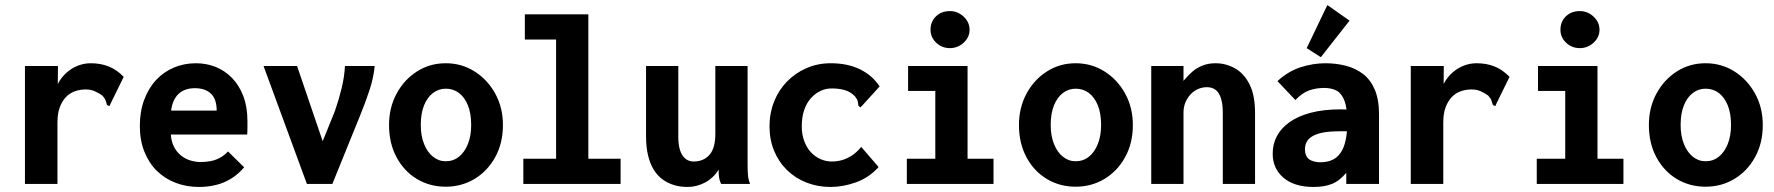

<svg xmlns="http://www.w3.org/2000/svg" viewBox="-20 -730 7040 762"><path d="M79 -468H210L209 -338L195 -345Q198 -375 211 -399.5Q224 -424 244.5 -442Q265 -460 289.5 -469.5Q314 -479 340 -479Q380 -479 412 -466Q444 -453 471 -425L418 -317L415 -309L405 -313Q402 -321 399.5 -330Q397 -339 386 -351Q372 -361 356 -368Q340 -375 321 -375Q297 -375 276.5 -367.5Q256 -360 241 -344Q226 -328 217 -303.5Q208 -279 208 -244V0H79Z M770 12Q720 12 677 -4.5Q634 -21 602.5 -52Q571 -83 553 -128Q535 -173 535 -230Q535 -288 552.5 -334.5Q570 -381 600 -413Q630 -445 670.5 -462Q711 -479 758 -479Q799 -479 835.5 -464.5Q872 -450 900.5 -421Q929 -392 945.5 -349Q962 -306 962 -250Q962 -239 962 -223Q962 -207 961 -196H658Q660 -168 670.5 -147.5Q681 -127 697.5 -113.5Q714 -100 734.5 -93.5Q755 -87 776 -87Q797 -87 815.5 -90.5Q834 -94 851.5 -103Q869 -112 885 -129L949 -66Q926 -39 898 -21.5Q870 -4 837.5 4Q805 12 770 12ZM659 -291H840Q840 -313 834.5 -330Q829 -347 817.5 -358Q806 -369 790 -374.5Q774 -380 753 -380Q735 -380 719 -375Q703 -370 690.5 -359Q678 -348 670 -331Q662 -314 659 -291Z M1198 0 1026 -468H1159L1268 -148H1252L1309 -289Q1325 -335 1336 -380.5Q1347 -426 1349 -468H1467Q1463 -423 1447 -374Q1431 -325 1411 -276L1299 0Z M1749 11Q1686 11 1635 -19.5Q1584 -50 1554 -105.5Q1524 -161 1524 -234Q1524 -303 1554 -358.5Q1584 -414 1635 -446.5Q1686 -479 1749 -479Q1812 -479 1863.5 -446.5Q1915 -414 1945.5 -358.5Q1976 -303 1976 -234Q1976 -162 1945.5 -106.5Q1915 -51 1863.5 -20Q1812 11 1749 11ZM1749 -90Q1779 -90 1801.5 -108Q1824 -126 1837 -158.5Q1850 -191 1850 -234Q1850 -280 1837 -312Q1824 -344 1801.5 -361Q1779 -378 1749 -378Q1721 -378 1698.5 -361Q1676 -344 1663 -312Q1650 -280 1650 -234Q1650 -191 1663 -158.5Q1676 -126 1698.5 -108Q1721 -90 1749 -90Z M2057 0V-100H2187V-573H2063V-673H2315V-100H2443V0Z M2709 12Q2680 12 2655 4.5Q2630 -3 2609.5 -18Q2589 -33 2574.5 -56.5Q2560 -80 2552 -113Q2544 -146 2544 -188V-468H2672V-188Q2672 -161 2676.5 -142.5Q2681 -124 2689.5 -112Q2698 -100 2709 -94.5Q2720 -89 2733 -89Q2753 -89 2769 -96Q2785 -103 2796.5 -116.5Q2808 -130 2813.5 -150.5Q2819 -171 2819 -199V-468H2947V-75Q2947 -52 2948.5 -34.5Q2950 -17 2957 0H2842Q2837 -10 2835 -19.5Q2833 -29 2832.5 -38.5Q2832 -48 2832 -57Q2822 -40 2808 -27Q2794 -14 2778 -5.5Q2762 3 2744.5 7.5Q2727 12 2709 12Z M3276 12Q3225 12 3180.5 -5.5Q3136 -23 3103 -55.5Q3070 -88 3052 -132Q3034 -176 3034 -229Q3034 -281 3052 -326.5Q3070 -372 3103 -406Q3136 -440 3180.5 -459.5Q3225 -479 3277 -479Q3344 -479 3393 -455Q3442 -431 3471 -387L3402 -311L3395 -304L3387 -310Q3386 -318 3384.5 -326.5Q3383 -335 3373 -348Q3355 -366 3332.5 -372.5Q3310 -379 3281 -379Q3257 -379 3236 -369Q3215 -359 3198 -340Q3181 -321 3171.5 -293Q3162 -265 3162 -228Q3162 -196 3172 -169.5Q3182 -143 3198.5 -125.5Q3215 -108 3236.5 -98.5Q3258 -89 3281 -89Q3302 -89 3321.5 -94.5Q3341 -100 3360.5 -112.5Q3380 -125 3398 -147L3467 -67Q3429 -25 3377.5 -6.5Q3326 12 3276 12Z M3579 0V-100H3692V-369H3584V-468H3820V-100H3923V0ZM3750 -539Q3718 -539 3695.5 -560.5Q3673 -582 3673 -612Q3673 -644 3694.5 -665Q3716 -686 3750 -686Q3781 -686 3804.5 -664Q3828 -642 3828 -612Q3828 -582 3804.5 -560.5Q3781 -539 3750 -539Z M4249 11Q4186 11 4135 -19.5Q4084 -50 4054 -105.5Q4024 -161 4024 -234Q4024 -303 4054 -358.5Q4084 -414 4135 -446.5Q4186 -479 4249 -479Q4312 -479 4363.5 -446.5Q4415 -414 4445.5 -358.5Q4476 -303 4476 -234Q4476 -162 4445.5 -106.5Q4415 -51 4363.5 -20Q4312 11 4249 11ZM4249 -90Q4279 -90 4301.5 -108Q4324 -126 4337 -158.5Q4350 -191 4350 -234Q4350 -280 4337 -312Q4324 -344 4301.5 -361Q4279 -378 4249 -378Q4221 -378 4198.5 -361Q4176 -344 4163 -312Q4150 -280 4150 -234Q4150 -191 4163 -158.5Q4176 -126 4198.5 -108Q4221 -90 4249 -90Z M4549 0V-468H4677V-409Q4694 -430 4712 -445.5Q4730 -461 4753 -470Q4776 -479 4804 -479Q4845 -479 4881 -459Q4917 -439 4939 -395.5Q4961 -352 4961 -282V0H4833V-281Q4833 -316 4826 -339Q4819 -362 4805 -373Q4791 -384 4770 -384Q4752 -384 4735.5 -377Q4719 -370 4706 -356.5Q4693 -343 4685 -324.5Q4677 -306 4677 -282V0Z M5193 12Q5117 12 5074 -24.5Q5031 -61 5031 -120Q5031 -158 5047.5 -189.5Q5064 -221 5097.5 -245Q5131 -269 5182 -282.5Q5233 -296 5301 -296Q5307 -296 5317 -295.5Q5327 -295 5339 -295Q5351 -295 5361 -294L5364 -208Q5356 -209 5343.5 -209Q5331 -209 5318 -209Q5305 -209 5297 -209Q5255 -209 5228.5 -203.5Q5202 -198 5186.5 -188Q5171 -178 5165 -165Q5159 -152 5159 -137Q5159 -124 5163.5 -113.5Q5168 -103 5176 -97.5Q5184 -92 5195.5 -89Q5207 -86 5220 -86Q5247 -86 5267 -95Q5287 -104 5300.5 -123.5Q5314 -143 5320.5 -173.5Q5327 -204 5327 -246Q5327 -301 5316 -330Q5305 -359 5285 -370Q5265 -381 5235 -381Q5204 -381 5176.5 -371.5Q5149 -362 5121 -333L5050 -408Q5092 -447 5141.5 -463Q5191 -479 5240 -479Q5283 -479 5321.5 -469Q5360 -459 5389.5 -436.5Q5419 -414 5436 -374.5Q5453 -335 5453 -276V0H5323V-44Q5310 -29 5296.5 -18Q5283 -7 5267 -0.5Q5251 6 5233 9Q5215 12 5193 12ZM5222 -503 5166 -539 5248 -710 5336 -648Z M5579 -468H5710L5709 -338L5695 -345Q5698 -375 5711 -399.5Q5724 -424 5744.5 -442Q5765 -460 5789.5 -469.5Q5814 -479 5840 -479Q5880 -479 5912 -466Q5944 -453 5971 -425L5918 -317L5915 -309L5905 -313Q5902 -321 5899.5 -330Q5897 -339 5886 -351Q5872 -361 5856 -368Q5840 -375 5821 -375Q5797 -375 5776.5 -367.5Q5756 -360 5741 -344Q5726 -328 5717 -303.5Q5708 -279 5708 -244V0H5579Z M6079 0V-100H6192V-369H6084V-468H6320V-100H6423V0ZM6250 -539Q6218 -539 6195.5 -560.5Q6173 -582 6173 -612Q6173 -644 6194.5 -665Q6216 -686 6250 -686Q6281 -686 6304.5 -664Q6328 -642 6328 -612Q6328 -582 6304.5 -560.5Q6281 -539 6250 -539Z M6749 11Q6686 11 6635 -19.5Q6584 -50 6554 -105.5Q6524 -161 6524 -234Q6524 -303 6554 -358.5Q6584 -414 6635 -446.5Q6686 -479 6749 -479Q6812 -479 6863.5 -446.5Q6915 -414 6945.5 -358.5Q6976 -303 6976 -234Q6976 -162 6945.5 -106.5Q6915 -51 6863.5 -20Q6812 11 6749 11ZM6749 -90Q6779 -90 6801.5 -108Q6824 -126 6837 -158.5Q6850 -191 6850 -234Q6850 -280 6837 -312Q6824 -344 6801.5 -361Q6779 -378 6749 -378Q6721 -378 6698.5 -361Q6676 -344 6663 -312Q6650 -280 6650 -234Q6650 -191 6663 -158.5Q6676 -126 6698.5 -108Q6721 -90 6749 -90Z"/></svg>

Font: Inconsolata ExtraBold
Style: Regular
Weight: 800
Designer: Raph Levien, Cyreal, Brenton Simpson
Foundry: Raph Levien, Cyreal, Google
Version: Version 3.001